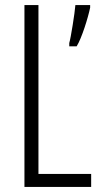

<svg xmlns="http://www.w3.org/2000/svg" viewBox="-20 -734 396 754"><path d="M76 0H338V-51H131V-714H76ZM334 -704V-714H276C274 -685 258 -584 252 -565V-552H281C301 -584 326 -665 334 -704Z"/></svg>

Font: Noto Sans Myanmar UI ExtraCondensed Light
Style: Regular
Weight: 300
Width: 2
Designer: Monotype Design Team
Foundry: Monotype Imaging Inc.
Version: Version 2.103